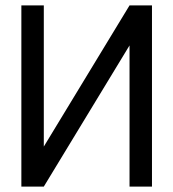

<svg xmlns="http://www.w3.org/2000/svg" viewBox="-20 -690 640 710"><path d="M542 -670H459L142 -148V-670H59V0H142L459 -522V0H542Z"/></svg>

Font: LT Wave Mono
Style: Regular
Weight: 400
Designer: Daniel Lyons
Version: Version 2.5 (Glyphs App)